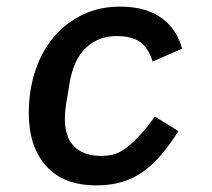

<svg xmlns="http://www.w3.org/2000/svg" viewBox="-20 -548 640 580"><path d="M271 12Q171 12 119 -47Q67 -106 67 -206Q67 -276 87 -335.5Q107 -395 143.5 -437.5Q180 -480 230.5 -504Q281 -528 342 -528Q384 -528 416 -518.5Q448 -509 471 -491.5Q494 -474 508.5 -451Q523 -428 530 -401L441 -362Q428 -404 403 -421.5Q378 -439 332 -439Q277 -439 239.5 -403.5Q202 -368 190 -296L180 -236Q178 -222 177 -211Q176 -200 176 -189Q176 -133 204.5 -105Q233 -77 287 -77Q303 -77 319.5 -80.5Q336 -84 354.5 -96.5Q373 -109 396 -132.5Q419 -156 448 -196L519 -152Q494 -112 468 -81.5Q442 -51 413 -30Q384 -9 349 1.5Q314 12 271 12Z"/></svg>

Font: IBM Plex Mono Medm
Style: Italic
Weight: 500
Italic angle: -9°
Monospace: yes
Designer: Mike Abbink, Paul van der Laan, Pieter van Rosmalen
Foundry: Bold Monday
Version: Version 2.3